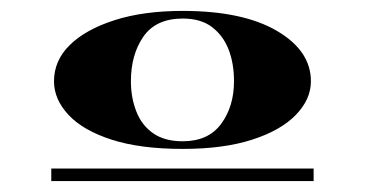

<svg xmlns="http://www.w3.org/2000/svg" viewBox="-20 -743 669 352"><path d="M315 -470Q237 -470 184.5 -487Q132 -504 105.5 -532.5Q79 -561 79 -594Q79 -632 108 -660.5Q137 -689 190 -706Q243 -723 315 -723Q425 -723 487.5 -686.5Q550 -650 550 -594Q550 -561 522.5 -532.5Q495 -504 442.5 -487Q390 -470 315 -470ZM74 -411V-434H555V-411ZM315 -484Q362 -484 385.5 -516Q409 -548 409 -594Q409 -627 399 -652.5Q389 -678 368.5 -693.5Q348 -709 315 -709Q266 -709 243 -676Q220 -643 220 -594Q220 -564 230 -538.5Q240 -513 261 -498.5Q282 -484 315 -484Z"/></svg>

Font: Kalnia Expanded Medium
Style: Regular
Weight: 500
Width: 7
Designer: Frida Medrano
Foundry: Frida Medrano
Version: Version 1.105